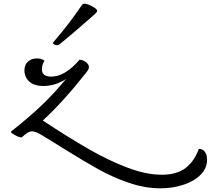

<svg xmlns="http://www.w3.org/2000/svg" viewBox="-20 -739 1147 1045"><path d="M1107 130Q1107 177 1071.5 212.5Q1036 248 977.5 267Q919 286 853 286Q769 286 681.5 256Q594 226 517.5 183.5Q441 141 325 69Q252 23 205 -5Q173 -24 155 -24Q142 -24 130.5 -17Q119 -10 98 9Q84 9 61.5 -3.5Q39 -16 39 -22Q140 -102 208.5 -167.5Q277 -233 339 -309Q281 -271 217 -271Q165 -271 139 -295.5Q113 -320 113 -356Q113 -387 132.5 -404Q152 -421 181 -421Q206 -421 222 -409Q216 -400 212 -387Q208 -374 208 -362Q208 -322 259 -322Q334 -322 413 -414Q429 -414 446.5 -401.5Q464 -389 464 -374Q464 -362 450 -345Q326 -187 213 -83Q354 10 462 72Q570 134 672.5 173Q775 212 860 212Q942 212 990 175.5Q1038 139 1062 71Q1083 71 1095 87Q1107 103 1107 130ZM289 -493Q277 -493 267 -505Q326 -575 355 -613Q384 -651 424 -709Q431 -719 440 -719Q454 -719 481.5 -704.5Q509 -690 509 -680Q509 -674 495 -661Q457 -627 397.5 -576Q338 -525 306 -499Q299 -493 289 -493Z"/></svg>

Font: Charmonman
Style: Bold
Weight: 700
Designer: Ekaluck Peanpanawate
Foundry: Cadson Demak Co.,Ltd.
Version: Version 1.000; ttfautohint (v1.6)